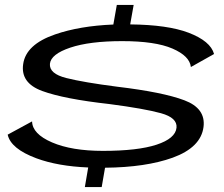

<svg xmlns="http://www.w3.org/2000/svg" viewBox="-20 -725 904 775"><path d="M322.5 30 336 -49Q213.5 -54 127 -86Q23.5 -124.5 11 -181.5L109.5 -235Q110.5 -184.5 190 -150.2Q269.5 -116 395.5 -116Q536 -116 612 -141Q688 -166 692.5 -209.5Q696.5 -249.5 629.8 -268Q563 -286.5 421.5 -305Q238 -325.5 150.2 -357.8Q62.5 -390 73.5 -466Q84.5 -545.5 202 -586Q301.5 -620.5 437.5 -626L451.5 -705H519.5L505.5 -626.5Q657 -625 741 -593Q830 -559 844 -507L750.5 -454.5Q745.5 -499 676 -529Q606.5 -559 473 -559Q342 -559 263.8 -532.8Q185.5 -506.5 181.5 -467.5Q178 -427.5 247.8 -410Q317.5 -392.5 453 -375Q637.5 -353 724.2 -320.2Q811 -287.5 801.5 -212.5Q791 -130 677 -88.5Q568.5 -49.5 404 -48L390.5 30Z"/></svg>

Font: Anybody UltraExpanded Regular
Style: Italic
Weight: 400
Width: 9
Italic angle: -10°
Designer: Tyler Finck
Foundry: Etcetera Type Company
Version: Version 1.010; ttfautohint (v1.8.3) -l 8 -r 50 -G 200 -x 14 